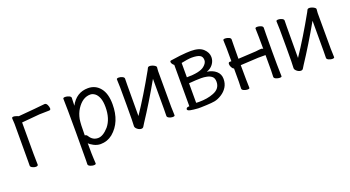

<svg xmlns="http://www.w3.org/2000/svg" viewBox="-48 -1005 3095 1696"><g transform="rotate(-20 1500.0 -157.0)"><path d="M130 10Q115 10 98 1.5Q81 -7 81 -19Q81 -31 81.5 -57Q82 -83 82 -411Q82 -425 80.5 -438Q79 -451 79 -461Q79 -467 81.5 -471Q84 -475 94 -475Q103 -475 113 -472Q123 -469 132 -466L140 -462Q330 -478 359 -482Q382 -485 391 -485Q406 -485 415 -466.5Q424 -448 424 -432Q424 -417 409 -417Q357 -417 317 -415L149 -400V-107Q149 -76 150 -47Q151 -18 151 -1Q151 3 145 6.5Q139 10 130 10Z M615 172Q599 172 581.5 164Q564 156 564 144Q564 132 565 106Q566 80 566 -157Q566 -403 563 -472Q563 -482 583 -482Q600 -482 618 -474Q636 -466 636 -454Q636 -448 635 -432Q634 -416 634 -399L633 -381Q689 -486 798 -486Q868 -486 911.5 -432.5Q955 -379 955 -278Q955 -111 850 -23Q800 17 737 17Q704 17 672 0Q640 -17 631 -30Q631 87 633.5 116Q636 145 636 162Q636 172 615 172ZM734 -41Q781 -41 834 -101Q888 -167 888 -276Q888 -329 875 -362Q862 -395 841 -410.5Q820 -426 798 -426Q725 -426 672 -344Q647 -305 637 -254Q630 -210 630 -103Q631 -103 633 -103Q646 -103 656 -86Q684 -41 734 -41Z M1121 13Q1102 13 1084 -1.5Q1066 -16 1066 -31Q1069 -61 1069 -225Q1069 -374 1068.5 -395Q1068 -416 1067 -438.5Q1066 -461 1066 -471Q1066 -481 1086 -481Q1102 -481 1119 -473Q1136 -465 1136 -453L1135 -394Q1134 -376 1134 -102Q1236 -253 1349 -455Q1351 -457 1358 -473Q1363 -483 1378 -483Q1388 -483 1401.5 -478.5Q1415 -474 1425.5 -466.5Q1436 -459 1436 -452Q1436 -442 1434.5 -435.5Q1433 -429 1433 -415Q1433 -100 1433.5 -79.5Q1434 -59 1435 -35Q1436 -11 1436 1Q1436 10 1415 10Q1400 10 1383 2Q1366 -6 1366 -18Q1366 -43 1367 -81V-367Q1259 -177 1159 -26Q1150 -13 1143 0Q1136 13 1121 13Z M1653 15Q1608 12 1581.5 6.5Q1555 1 1555 -12Q1555 -18 1561.5 -23.5Q1568 -29 1579 -29H1586V-418Q1577 -424 1570 -434.5Q1563 -445 1563 -453Q1563 -464 1574 -465Q1587 -468 1661 -477Q1727 -484 1765 -484Q1844 -484 1881 -449Q1918 -414 1918 -371Q1918 -335 1895.5 -305Q1873 -275 1835 -263Q1887 -256 1920 -227.5Q1953 -199 1953 -153Q1953 -110 1932.5 -77Q1912 -44 1877 -22Q1842 0 1810 6Q1782 11 1735 13Q1705 15 1680 15ZM1679 -36Q1760 -36 1817 -59Q1886 -85 1886 -151Q1886 -185 1867.5 -200.5Q1849 -216 1822 -221.5Q1795 -227 1768 -227Q1723 -227 1653 -221V-37ZM1653 -277Q1776 -277 1819 -313Q1851 -339 1851 -367Q1851 -401 1826.5 -413.5Q1802 -426 1751 -426Q1734 -426 1704.5 -421.5Q1675 -417 1653 -412Z M2121 8Q2105 8 2087 0.5Q2069 -7 2069 -20Q2069 -45 2071 -83V-208Q2059 -212 2050.5 -228.5Q2042 -245 2042 -258Q2042 -276 2055 -276H2071Q2071 -377 2070.5 -398Q2070 -419 2069 -441.5Q2068 -464 2068 -474Q2068 -484 2087 -484Q2103 -484 2121 -476.5Q2139 -469 2139 -456L2138 -397Q2137 -379 2137 -275L2303 -284Q2326 -287 2337 -288Q2348 -289 2357 -289Q2366 -289 2373 -282Q2373 -378 2372 -398Q2370 -442 2370 -474Q2370 -484 2389 -484Q2405 -484 2423 -476.5Q2441 -469 2441 -456L2440 -397Q2439 -379 2439 -238Q2439 -85 2441 -37L2442 -1Q2442 8 2423 8Q2407 8 2389 0.5Q2371 -7 2371 -20Q2371 -45 2373 -83V-224H2304L2137 -215Q2137 -102 2138 -81Q2140 -36 2140 -1Q2140 8 2121 8Z M2621 13Q2602 13 2584 -1.5Q2566 -16 2566 -31Q2569 -61 2569 -225Q2569 -374 2568.5 -395Q2568 -416 2567 -438.5Q2566 -461 2566 -471Q2566 -481 2586 -481Q2602 -481 2619 -473Q2636 -465 2636 -453L2635 -394Q2634 -376 2634 -102Q2736 -253 2849 -455Q2851 -457 2858 -473Q2863 -483 2878 -483Q2888 -483 2901.5 -478.5Q2915 -474 2925.5 -466.5Q2936 -459 2936 -452Q2936 -442 2934.5 -435.5Q2933 -429 2933 -415Q2933 -100 2933.5 -79.5Q2934 -59 2935 -35Q2936 -11 2936 1Q2936 10 2915 10Q2900 10 2883 2Q2866 -6 2866 -18Q2866 -43 2867 -81V-367Q2759 -177 2659 -26Q2650 -13 2643 0Q2636 13 2621 13Z"/></g></svg>

Font: LXGW WenKai Mono Lite
Style: Regular
Weight: 400
Monospace: yes
Designer: LXGW / Fontworks Inc.
Foundry: LXGW / Fontworks Inc.
Version: Version 1.520; June 14, 2025